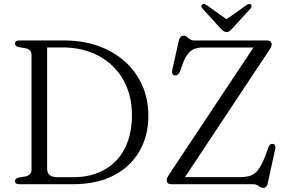

<svg xmlns="http://www.w3.org/2000/svg" viewBox="-20 -897 1402 935"><path d="M53 -15Q53 -27.5 71 -32.5L104.5 -38Q118.5 -41 126 -48.8Q133.5 -56.5 133.5 -70V-630Q133.5 -643.5 126 -651.2Q118.5 -659 104.5 -662L71 -667.5Q53 -672.5 53 -685Q53 -692 58.2 -696Q63.5 -700 73 -700H291Q384 -700 459.5 -672.8Q535 -645.5 589.5 -596.2Q644 -547 673.2 -480Q702.5 -413 702.5 -332.5Q702.5 -237 659.8 -161.8Q617 -86.5 535 -43.2Q453 0 335 0H73Q63 0 58 -4Q53 -8 53 -15ZM333.5 -34Q424.5 -34 489 -70.5Q553.5 -107 588 -175Q622.5 -243 622.5 -336.5Q622.5 -410 598.5 -470.2Q574.5 -530.5 530 -574.2Q485.5 -618 423 -642Q360.5 -666 283.5 -666H209.5V-76Q209.5 -54.5 222.2 -44.2Q235 -34 262 -34ZM1290.5 -652 870 -18 831 -34.5H1149Q1172 -34.5 1189.5 -38.5Q1207 -42.5 1220.8 -53.2Q1234.5 -64 1246 -83Q1257.5 -102 1269.5 -131.5L1288.5 -183Q1292.5 -191.5 1297.5 -194.5Q1302.5 -197.5 1309.5 -196Q1317 -195 1319.8 -188.8Q1322.5 -182.5 1320.5 -173L1284 -5Q1281.5 6.5 1276.2 12.2Q1271 18 1261 18Q1253 18 1246.5 13.5Q1240 9 1232.5 4.5Q1225 0 1213.5 0H814.5Q803 0 797.5 -5.2Q792 -10.5 792 -18.5Q792 -26.5 795.2 -33.2Q798.5 -40 804 -48L1225.5 -682.5L1237.5 -665.5H965Q943.5 -665.5 926.5 -658.8Q909.5 -652 896.5 -636.2Q883.5 -620.5 873 -594.5L856 -548Q851.5 -537.5 844.8 -533Q838 -528.5 830.5 -530Q823 -531.5 819.8 -537.8Q816.5 -544 818.5 -555.5L851 -700Q854 -712 859.8 -717.5Q865.5 -723 874.5 -723Q883.5 -723 890.2 -717.2Q897 -711.5 904.8 -705.8Q912.5 -700 923.5 -700H1280Q1291.5 -700 1297.2 -694.8Q1303 -689.5 1303 -681.5Q1303 -675 1300 -668.2Q1297 -661.5 1290.5 -652ZM1093.5 -796 985.5 -872.5Q972 -881 964.5 -875Q961 -872.5 960.5 -867.2Q960 -862 965.5 -856L1054.5 -758Q1062.5 -750 1068.8 -745.5Q1075 -741 1083.5 -741Q1092 -741 1098 -745.8Q1104 -750.5 1111 -758L1200.5 -856Q1205.5 -862 1205.2 -867.2Q1205 -872.5 1202 -875Q1194 -881 1181 -872.5L1072.5 -796Z"/></svg>

Font: Fraunces 48pt Soft Wonky Light
Style: Regular
Weight: 300
Version: Version 1.000;[b76b70a41]